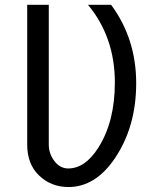

<svg xmlns="http://www.w3.org/2000/svg" viewBox="-20 -752 626 782"><path d="M90.8 -732.4H178.7V-163.1Q178.7 -126 201.7 -95.9Q224.6 -65.9 257.8 -65.9Q326.7 -65.9 380.4 -150.4Q447.8 -256.3 447.8 -416Q447.8 -600.6 338.4 -732.4H432.6Q534.7 -594.2 534.7 -413.1Q534.7 -235.4 447.3 -106.4Q368.2 9.8 258.8 9.8Q188 9.8 138.7 -37.6Q90.8 -84 90.8 -163.1Z"/></svg>

Font: Consola Mono
Style: Book
Weight: 400
Monospace: yes
Version: Version 2.001